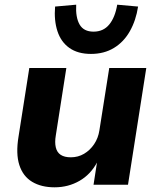

<svg xmlns="http://www.w3.org/2000/svg" viewBox="-20 -788 673 819"><path d="M213 11Q156 11 117 -12.5Q78 -36 62.5 -84Q47 -132 59 -205L105 -498H263L218 -210Q213 -181 218 -159.5Q223 -138 239 -127.5Q255 -117 282 -117Q313 -117 338.5 -132Q364 -147 381.5 -173Q399 -199 404 -232L446 -498H604L526 0H379L394 -97H395Q367 -44 319 -16.5Q271 11 213 11ZM368 -558Q312 -558 276 -583.5Q240 -609 225 -655Q210 -701 215 -760L305 -768Q302 -714 319.5 -683.5Q337 -653 379 -653Q421 -653 446 -683.5Q471 -714 480 -768L569 -760Q560 -701 534 -655Q508 -609 466 -583.5Q424 -558 368 -558Z"/></svg>

Font: Nunito Sans 9pt ExtraBold
Style: Italic
Weight: 800
Italic angle: -9°
Version: Version 3.101;gftools[0.9.27]